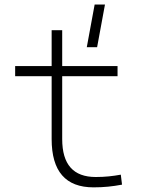

<svg xmlns="http://www.w3.org/2000/svg" viewBox="-20 -805 626 835"><path d="M386.7 9.8C431.2 9.8 468.8 5.9 510.7 -2L505.4 -45.4C470.7 -39.1 437 -35.2 396.5 -35.2C298.8 -35.2 250.5 -89.8 250.5 -200.2V-473.6H491.2V-517.6H250.5V-673.8H204.6V-517.6H45.9V-473.6H204.6V-200.2C204.6 -60.1 265.1 9.8 386.7 9.8ZM357.4 -599.6H402.3L436.5 -785.2H391.6Z"/></svg>

Font: Cascadia Mono PL ExtraLight
Style: Regular
Weight: 200
Monospace: yes
Designer: Aaron Bell
Foundry: Saja Typeworks
Version: Version 2404.023